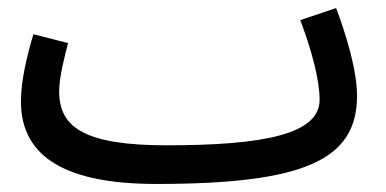

<svg xmlns="http://www.w3.org/2000/svg" viewBox="-20 -436 958 477"><path d="M368 21C737 21 867 -39 867 -198C867 -261 840 -350 815 -416L726 -386C754 -312 774 -238 774 -188C774 -103 637 -75 394 -75C187 -75 127 -121 127 -209C127 -245 141 -297 149 -329L63 -351C48 -301 32 -237 32 -184C32 -42 150 21 368 21Z"/></svg>

Font: Noto Sans Arabic UI SmCn Md
Style: Regular
Weight: 500
Width: 4
Designer: Monotype Design Team, Nadine Chahine and Nizar Qandah
Foundry: Monotype Imaging Inc.
Version: Version 2.010